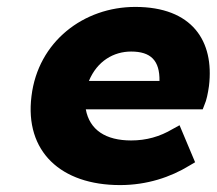

<svg xmlns="http://www.w3.org/2000/svg" viewBox="-20 -523 627 555"><path d="M327 12C405 12 473 -11 527 -44L544 -54L499 -161L479 -150C442 -128 403 -117 359 -117C286 -117 239 -147 228 -207H566L571 -220C577 -233 581 -253 584 -274C600 -405 535 -503 371 -503C222 -503 90 -403 71 -245C51 -85 156 12 327 12ZM359 -374C416 -374 442 -348 441 -289H237C261 -347 309 -374 359 -374Z"/></svg>

Font: Falling Sky
Style: ExBdObl
Weight: 400
Designer: Paul D. Hunt
Foundry: Adobe Systems Incorporated
Version: Version 1.02